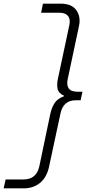

<svg xmlns="http://www.w3.org/2000/svg" viewBox="-77 -847 500 1055"><path d="M255 -827Q317 -827 342.5 -791Q368 -755 357 -704L295 -412Q288 -380 300.5 -361.5Q313 -343 349 -343H376L366 -296H339Q270 -296 255 -222L193 67Q181 126 144 157Q107 188 53 188H-57L-46 139H53Q123 139 139 67L200 -224Q208 -258 223.5 -281.5Q239 -305 274 -318L275 -321Q245 -334 239.5 -359Q234 -384 242 -418L304 -709Q311 -742 296.5 -759.5Q282 -777 250 -777H149L159 -827Z"/></svg>

Font: Be Vietnam Pro ExtraLight
Style: Italic
Weight: 200
Italic angle: -12°
Designer: Lam Bao, Tony Le, Vietanh Nguyen
Foundry: Yellow Type Foundry
Version: Version 1.002; ttfautohint (v1.8.3)